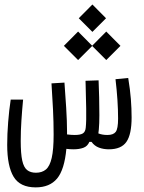

<svg xmlns="http://www.w3.org/2000/svg" viewBox="-20 -645 626 832"><path d="M134.8 167Q66.9 167 39.1 121.1Q11.2 75.2 11.2 -17.6Q11.2 -64 15.4 -116.5Q19.5 -168.9 26.4 -213.4H80.1Q75.7 -168 72.8 -122.8Q69.8 -77.6 69.8 -34.2Q69.8 21 76.4 50.8Q83 80.6 97.7 92Q112.3 103.5 135.7 103.5Q162.1 103.5 179 89.4Q195.8 75.2 204.1 39.3Q212.4 3.4 212.4 -61.5Q212.4 -116.7 209.7 -170.9Q207 -225.1 203.1 -283.7L259.3 -287.1Q263.2 -238.3 266.8 -178.5Q270.5 -118.7 270.5 -75.2Q270.5 -68.8 270.5 -62.5Q288.6 -60.1 304.2 -60.1Q328.6 -60.1 339.4 -67.1Q350.1 -74.2 351.6 -92.3Q354.5 -121.1 353.5 -174.1Q352.5 -227.1 351.1 -277.8Q351.1 -282.2 350.8 -286.4Q350.6 -290.5 350.6 -294.9L407.2 -296.9Q408.7 -262.7 409.7 -222.7Q410.6 -182.6 410.6 -145.8Q410.6 -108.9 408.2 -83.5Q407.7 -74.2 406.2 -66.9Q423.3 -60.1 445.3 -60.1Q471.2 -60.1 481.4 -73.5Q491.7 -86.9 491.7 -131.3Q491.7 -207.5 480.5 -301.8L535.6 -307.1Q543.9 -256.8 547.1 -215.6Q550.3 -174.3 550.3 -136.2Q550.3 -62.5 527.8 -30.3Q505.4 2 451.7 2Q428.7 2 409.2 -5.1Q389.6 -12.2 376.5 -30.3H367.2Q359.4 -11.2 341.3 -4.6Q323.2 2 298.8 2Q282.7 2 267.6 0Q259.3 90.3 227.3 128.7Q195.3 167 134.8 167ZM440.4 -384.8 379.4 -445.8 318.4 -384.8 256.8 -446.3 318.4 -508.3 379.4 -446.8 440.4 -508.3 502 -446.3ZM380.4 -506.8 321.3 -565.9 380.4 -625.5 439.5 -565.9Z"/></svg>

Font: Cascadia Mono PL Light
Style: Regular
Weight: 300
Monospace: yes
Designer: Aaron Bell
Foundry: Saja Typeworks
Version: Version 2404.023; ttfautohint (v1.8.4)